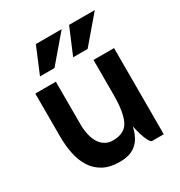

<svg xmlns="http://www.w3.org/2000/svg" viewBox="-170 -834 907 965"><g transform="rotate(-30 283.0 -352.0)"><path d="M177 -714H326.8L197.8 -562.8H113.8ZM369.8 -714H519.2L390.2 -562.8H306.2ZM169.5 -500V-249.8H50.2V-500ZM169.5 -250.2Q169.5 -220 175.8 -192.5Q182 -165 194.4 -144.6Q206.8 -124.2 226 -112.4Q245.2 -100.5 271.5 -100.5Q340.2 -100.5 364.1 -149.1Q388 -197.8 388 -296.2Q388 -296.2 397.4 -296.2Q406.8 -296.2 406.8 -296.2Q406.8 -230.5 402 -174.4Q397.2 -118.2 381.9 -76.9Q366.5 -35.5 334.4 -12.8Q302.2 10 247.5 10Q190.8 10 152.5 -11Q114.2 -32 91.8 -68.1Q69.2 -104.2 59.8 -151Q50.2 -197.8 50.2 -250.2ZM507.2 -500V0H440.5Q431.8 0 422.5 -17.5Q413.2 -35 405.4 -60.4Q397.5 -85.8 392.8 -109.8Q388 -133.8 388 -145.8V-500Z"/></g></svg>

Font: Haskoy
Style: Regular
Weight: 400
Designer: Ertekin Erdin
Foundry: Ertekin Erdin
Version: Version 1.500